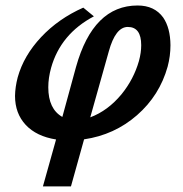

<svg xmlns="http://www.w3.org/2000/svg" viewBox="-20 -477 665 699"><path d="M44.4 -195.3Q66.4 -274.4 129.6 -341.8Q192.9 -409.2 283.2 -449.2L321.8 -417.5Q200.7 -353.5 166 -230Q155.8 -192.9 155.8 -159.2Q155.8 -80.1 207 -51.3L256.8 -233.4Q319.3 -457 481 -457Q542.5 -457 574.2 -413.1Q600.1 -375 600.6 -312.5Q600.6 -272.9 590.3 -234.4Q561 -129.4 478.8 -57.6Q396.5 14.2 286.1 30.3L238.3 201.7H136.2L184.1 30.8Q112.8 19.5 73.7 -22.2Q34.7 -64 34.7 -127.9Q35.2 -159.7 44.4 -195.3ZM445.3 -378.9Q400.4 -378.9 376 -289.6L308.6 -49.8Q372.6 -73.7 422.4 -133.8Q466.8 -188.5 485.8 -254.9Q494.1 -285.2 494.1 -312.5Q494.1 -378.9 445.3 -378.9Z"/></svg>

Font: Accordance
Style: Bold-Italic
Weight: 700
Italic angle: -11°
Version: Version 1.2 (build January 31, 2020) Miklal Software Solutio